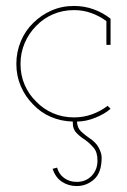

<svg xmlns="http://www.w3.org/2000/svg" viewBox="-20 -403 427 646"><path d="M322 127Q322 113 312.5 94.5Q303 76 280 61Q268 53 254 40.5Q240 28 239 6Q269 6 301 -7Q333 -20 352 -37L342 -47Q319 -29 290 -18.5Q261 -8 229 -8Q191 -8 158.5 -22Q126 -36 102 -61Q77 -85 63 -117.5Q49 -150 49 -188Q49 -225 63 -258Q77 -291 102 -316Q126 -341 158.5 -355Q191 -369 229 -369Q260 -369 287.5 -359Q315 -349 338 -332V-252H352V-340Q327 -360 295.5 -371.5Q264 -383 229 -383Q188 -383 153 -367.5Q118 -352 92 -326Q65 -300 50 -264Q35 -228 35 -188Q35 -148 50 -113Q65 -78 91 -52Q116 -25 150.5 -10Q185 5 225 6V12Q225 32 238 45Q251 58 267 68Q282 79 295 94Q308 109 308 137Q308 168 288.5 188.5Q269 209 238 209Q214 209 196 196Q178 183 172 161L157 165Q167 195 189 209Q211 223 238 223Q271 223 296.5 200.5Q322 178 322 127Z"/></svg>

Font: Josefin Slab Thin Thin
Style: Regular
Weight: 250
Version: Version 2.000